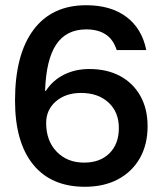

<svg xmlns="http://www.w3.org/2000/svg" viewBox="-20 -705 615 735"><path d="M305 10Q175.8 10 106.7 -75.4Q37.5 -160.8 37.5 -320Q37.5 -495.8 107.9 -590.4Q178.3 -685 310 -685Q404.2 -685 463.8 -640.4Q523.3 -595.8 540 -513.3H426.7Q414.2 -553.3 385 -572.9Q355.8 -592.5 310 -592.5Q234.2 -592.5 195.4 -535Q156.7 -477.5 152.5 -357.5H155.8Q181.7 -397.5 225 -419.2Q268.3 -440.8 321.7 -440.8Q390 -440.8 440 -413.8Q490 -386.7 517.5 -337.5Q545 -288.3 545 -221.7Q545 -151.7 515.4 -99.6Q485.8 -47.5 432.1 -18.8Q378.3 10 305 10ZM301.7 -82.5Q363.3 -82.5 399.2 -118.3Q435 -154.2 435 -215Q435 -275.8 395.4 -312.5Q355.8 -349.2 290 -349.2Q231.7 -349.2 194.2 -317.1Q156.7 -285 156.7 -234.2Q156.7 -165.8 197.1 -124.2Q237.5 -82.5 301.7 -82.5Z"/></svg>

Font: Funnel Display Light Medium
Style: Regular
Weight: 500
Version: Version 1.000